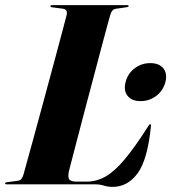

<svg xmlns="http://www.w3.org/2000/svg" viewBox="-36 -720 669 750"><path d="M334 0H-10.5Q-16 0 -16 -3.5Q-16 -7.5 -10 -8L33.5 -14Q42.5 -15 47.5 -21.2Q52.5 -27.5 55.5 -37.5Q59 -50 69.2 -87Q79.5 -124 94 -177Q108.5 -230 125 -291Q141.5 -352 158 -412.8Q174.5 -473.5 188.5 -526.2Q202.5 -579 212.2 -615Q222 -651 224.5 -662Q229 -683.5 209.5 -686L167.5 -691.5Q161 -692 161 -696Q161 -700 167.5 -700H461.5Q466.5 -700 466.5 -697Q466.5 -693 460 -692L415.5 -685.5Q401 -683.5 395 -662.5Q392 -652 382.2 -616.8Q372.5 -581.5 359 -530.2Q345.5 -479 329.8 -419.5Q314 -360 298.2 -300.5Q282.5 -241 269 -189Q255.5 -137 246 -100.8Q236.5 -64.5 233.5 -52.5Q228 -28 234.8 -19.2Q241.5 -10.5 263.5 -10.5H302Q340.5 -10.5 375.5 -30Q410.5 -49.5 450.2 -96.5Q490 -143.5 543 -227Q548 -235 550.5 -235Q554.5 -235 553.5 -226.5Q540.5 -96 501.5 -43Q462.5 10 404 10Q385.5 10 369.8 5Q354 0 334 0ZM513 -325Q478.5 -325 462.2 -345.8Q446 -366.5 454.5 -399Q462.5 -432 489.5 -452.8Q516.5 -473.5 551 -473.5Q586 -473.5 602.2 -452.8Q618.5 -432 610 -399Q601.5 -366.5 574.8 -345.8Q548 -325 513 -325Z"/></svg>

Font: Fraunces 144pt
Style: Bold Italic
Weight: 700
Italic angle: -16°
Version: Version 1.000;[b76b70a41]